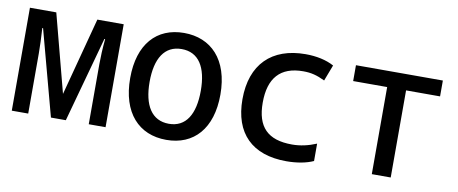

<svg xmlns="http://www.w3.org/2000/svg" viewBox="-55 -764 2362 990"><g transform="rotate(10 1126.0 -269.5)"><path d="M36 0H122V-315C122 -351 120 -399 117 -447H121L241 0H319L442 -447H446C441 -396 439 -350 439 -315V0H527V-539H389L281 -131L174 -539H36Z M846 10C990 10 1081 -90 1081 -268C1081 -452 983 -549 842 -549C699 -549 608 -450 608 -272C608 -90 702 10 846 10ZM845 -74C755 -74 710 -147 710 -270C710 -393 755 -465 844 -465C933 -465 978 -394 978 -270C978 -147 934 -74 845 -74Z M1475 11C1529 11 1579 2 1616 -15V-106C1573 -88 1531 -79 1489 -79C1361 -79 1303 -139 1303 -266C1303 -394 1361 -461 1481 -461C1523 -461 1553 -453 1595 -433L1627 -517C1587 -539 1535 -550 1478 -550C1301 -550 1197 -448 1197 -265C1197 -87 1295 11 1475 11Z M1921 0H2020V-456H2198V-539H1743V-456H1921Z"/></g></svg>

Font: Noto Sans Mono SemiCondensed Medium
Style: Regular
Weight: 500
Width: 4
Designer: Monotype Design Team
Foundry: Monotype Imaging Inc.
Version: Version 2.014